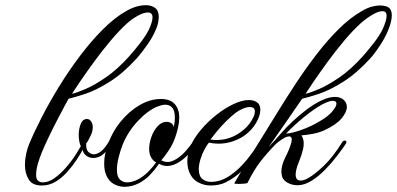

<svg xmlns="http://www.w3.org/2000/svg" viewBox="-20 -705 1528 739"><path d="M141 9Q104 9 90 -15Q76 -39 76 -70Q76 -91 80.5 -112Q85 -133 92 -150Q111 -196 140.5 -253.5Q170 -311 207.5 -372Q245 -433 288 -490Q331 -547 376 -592Q421 -637 465 -662Q505 -685 541 -685Q563 -685 577 -674.5Q591 -664 591 -640Q591 -630 588.5 -617Q586 -604 579 -589Q567 -561 546.5 -532Q526 -503 507 -481Q453 -422 401 -389.5Q349 -357 307.5 -343.5Q266 -330 244 -325Q242 -322 230 -299.5Q218 -277 201 -244.5Q184 -212 168 -178.5Q152 -145 142 -121Q132 -97 125.5 -74Q119 -51 119 -32Q119 -16 126.5 -9.5Q134 -3 144 -3Q167 -3 190 -19.5Q213 -36 232 -58Q256 -85 272.5 -111.5Q289 -138 291 -142Q283 -160 283 -186Q283 -208 290.5 -227.5Q298 -247 315 -247Q324 -247 330.5 -238Q337 -229 337 -215Q337 -203 333 -192Q331 -188 324 -173Q317 -158 312 -154Q310 -130 320 -120.5Q330 -111 341 -111Q354 -111 369 -122.5Q384 -134 400 -162Q402 -165 404.5 -165.5Q407 -166 408 -166Q411 -166 411.5 -160.5Q412 -155 412 -153Q389 -120 373.5 -108.5Q358 -97 339 -97Q324 -97 312.5 -105.5Q301 -114 298 -128Q290 -113 275 -90Q260 -67 239.5 -44Q219 -21 194.5 -6Q170 9 141 9ZM257 -344Q276 -348 310.5 -363Q345 -378 388.5 -408Q432 -438 477 -488Q495 -508 518.5 -538Q542 -568 554 -593Q567 -622 567 -638Q567 -657 549 -657Q533 -657 510.5 -644.5Q488 -632 470 -616Q439 -588 405 -547.5Q371 -507 340.5 -465Q310 -423 287.5 -390Q265 -357 257 -344Z M460 14Q437 14 417.5 3Q398 -8 388 -33Q381 -50 381 -76Q381 -109 393 -143Q411 -196 444 -236.5Q477 -277 517.5 -300.5Q558 -324 599 -324Q636 -324 653 -304Q670 -284 670 -253Q670 -235 665.5 -215Q661 -195 654 -175Q644 -147 628 -124Q612 -101 601 -88Q623 -76 646.5 -86.5Q670 -97 690 -118.5Q710 -140 722 -159Q724 -163 727.5 -164Q731 -165 732 -165Q742 -165 736 -153Q703 -99 663 -77.5Q623 -56 592 -75L590 -72Q575 -50 557 -31.5Q539 -13 517 -1Q504 6 489 10Q474 14 460 14ZM469 -3Q490 -3 514 -16Q535 -28 552.5 -46Q570 -64 581 -80Q570 -85 562 -98.5Q554 -112 554 -132Q554 -153 562.5 -177.5Q571 -202 586.5 -219Q602 -236 621 -236Q633 -236 640.5 -230Q648 -224 648 -216Q650 -221 651.5 -231Q653 -241 653 -253Q653 -279 643 -290.5Q633 -302 616 -302Q609 -302 601.5 -300Q594 -298 586 -295Q549 -280 510.5 -239Q472 -198 452 -148Q444 -128 437 -101Q430 -74 430 -51Q430 -25 441.5 -14Q453 -3 469 -3Z M791 9Q765 9 742 -3.5Q719 -16 708 -44Q701 -62 701 -85Q701 -113 712 -140Q726 -173 753 -205Q780 -237 813 -263Q846 -289 879 -304.5Q912 -320 938 -320Q960 -320 973 -308Q982 -299 982 -282Q982 -260 965.5 -231.5Q949 -203 919 -182Q900 -169 874.5 -160.5Q849 -152 821 -152Q812 -152 802.5 -153Q793 -154 784 -156Q777 -148 767.5 -130.5Q758 -113 751.5 -92Q745 -71 745 -52Q746 -26 759.5 -15.5Q773 -5 792 -5Q830 -5 865.5 -29.5Q901 -54 930 -90Q959 -126 979 -159Q982 -163 984 -163.5Q986 -164 987 -164Q990 -164 992.5 -161Q995 -158 993 -153Q980 -132 959.5 -103Q939 -74 911.5 -47.5Q884 -21 850 -4Q837 3 821.5 6Q806 9 791 9ZM812 -166Q859 -166 897.5 -190.5Q936 -215 953 -250Q958 -258 959.5 -265Q961 -272 961 -276Q961 -293 942 -293Q930 -293 915.5 -287Q901 -281 890 -273Q871 -259 850.5 -238.5Q830 -218 814 -198.5Q798 -179 790 -168Q795 -167 801 -166.5Q807 -166 812 -166Z M1125 8Q1103 8 1084.5 -3Q1066 -14 1064 -34Q1064 -36 1063.5 -38.5Q1063 -41 1063 -43Q1063 -70 1078.5 -100Q1094 -130 1101 -155Q1102 -159 1102.5 -162.5Q1103 -166 1103 -168Q1103 -180 1093 -180Q1082 -180 1065 -168.5Q1048 -157 1041 -150Q1006 -114 981.5 -82Q957 -50 932 0Q929 1 918.5 2Q908 3 898 3Q881 3 882 0Q890 -13 917 -59.5Q944 -106 984 -169Q1012 -214 1046 -269.5Q1080 -325 1118.5 -383.5Q1157 -442 1199 -496.5Q1241 -551 1284.5 -594Q1328 -637 1372 -662Q1394 -675 1411.5 -679.5Q1429 -684 1442 -684Q1455 -684 1465 -681Q1488 -675 1488 -646Q1488 -624 1476 -593.5Q1464 -563 1445 -533.5Q1426 -504 1406 -481Q1352 -422 1300 -389.5Q1248 -357 1206.5 -343.5Q1165 -330 1143 -325Q1111 -279 1076 -228Q1041 -177 1014 -139Q1027 -153 1039 -166Q1051 -179 1061 -191Q1080 -213 1106 -237.5Q1132 -262 1160.5 -283.5Q1189 -305 1217.5 -318.5Q1246 -332 1269 -332Q1290 -332 1302.5 -321Q1315 -310 1315 -293Q1315 -273 1294 -248.5Q1273 -224 1227 -203Q1207 -194 1182 -189.5Q1157 -185 1140 -184Q1145 -177 1147 -169Q1149 -161 1149 -152Q1149 -142 1146.5 -131.5Q1144 -121 1141 -111Q1135 -93 1127.5 -74.5Q1120 -56 1118 -36V-33Q1118 -10 1137 -10Q1150 -10 1167 -20Q1192 -34 1227 -67.5Q1262 -101 1298 -159Q1301 -164 1308 -164Q1312 -164 1313 -160.5Q1314 -157 1312 -153Q1298 -132 1277 -104.5Q1256 -77 1230.5 -51Q1205 -25 1178 -8.5Q1151 8 1125 8ZM1156 -344Q1175 -348 1209.5 -363Q1244 -378 1287.5 -408Q1331 -438 1376 -488Q1394 -508 1417.5 -538Q1441 -568 1453 -593Q1461 -611 1464.5 -623.5Q1468 -636 1468 -644Q1468 -662 1452 -662Q1436 -662 1412 -647.5Q1388 -633 1369 -616Q1338 -588 1304 -547.5Q1270 -507 1239.5 -465Q1209 -423 1186.5 -390Q1164 -357 1156 -344ZM1082 -191Q1104 -192 1141.5 -205.5Q1179 -219 1210 -238Q1242 -256 1258.5 -275.5Q1275 -295 1275 -306Q1275 -317 1261 -317Q1247 -317 1220 -303Q1189 -286 1151.5 -255.5Q1114 -225 1082 -192Z"/></svg>

Font: Fleur De Leah
Style: Regular
Weight: 400
Designer: Robert E. Leuschke
Foundry: Robert E. Leuschke
Version: Version 1.010; ttfautohint (v1.8.3)